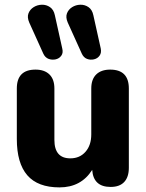

<svg xmlns="http://www.w3.org/2000/svg" viewBox="-20 -802 635 833"><path d="M335 -569 274 -704Q264 -727 270.5 -744Q277 -761 293 -771Q309 -781 328.5 -781.5Q348 -782 364 -771Q380 -760 385 -736L417 -592Q421 -573 412 -560.5Q403 -548 387.5 -544.5Q372 -541 357.5 -546.5Q343 -552 335 -569ZM168 -569 107 -704Q97 -727 103.5 -744Q110 -761 126 -771Q142 -781 161.5 -781.5Q181 -782 197 -771Q213 -760 218 -736L250 -592Q255 -573 246 -560.5Q237 -548 221.5 -544.5Q206 -541 191 -546.5Q176 -552 168 -569ZM238 11Q144 11 98.5 -41.5Q53 -94 53 -199V-418Q53 -500 134 -500Q173 -500 194.5 -479Q216 -458 216 -418V-195Q216 -115 285 -115Q326 -115 351 -143.5Q376 -172 376 -219V-418Q376 -458 397.5 -479Q419 -500 458 -500Q539 -500 539 -418V-74Q539 -34 519 -12.5Q499 9 460 9Q385 9 380 -65Q332 11 238 11Z"/></svg>

Font: Chiron GoRound TC EB
Style: Regular
Weight: 700
Designer: Ryoko NISHIZUKA 西塚涼子 (kana, bopomofo & ideographs); Paul D. Hunt (Latin, Greek & Cyrillic); Sandoll Communications 산돌커뮤니
Foundry: Adobe
Version: Version 1.000;hotconv 1.1.1;makeotfexe 2.6.0